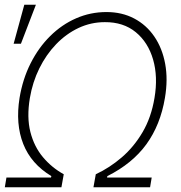

<svg xmlns="http://www.w3.org/2000/svg" viewBox="-31 -788 761 808"><path d="M-10.7 0 -3.9 -41H183.6L185.1 -46.9Q100.1 -98.1 66.9 -182.1Q33.7 -266.1 51.3 -376Q64.5 -455.6 97.9 -521.7Q131.3 -587.9 180.2 -636.2Q229 -684.6 289.3 -710.9Q349.6 -737.3 417 -737.3Q482.4 -737.3 533.7 -710.2Q585 -683.1 618.4 -634.3Q651.9 -585.4 664.1 -519.5Q676.3 -453.6 663.1 -376Q644 -262.2 585 -180.9Q525.9 -99.6 420.9 -46.9L419.4 -41H607.4L600.6 0H362.3L372.1 -54.7Q430.7 -82 481.7 -126Q532.7 -169.9 569.1 -231.9Q605.5 -293.9 619.1 -375.5Q634.3 -464.8 613.3 -537.4Q592.3 -609.9 540.3 -652.6Q488.3 -695.3 410.2 -694.8Q351.6 -694.8 299.3 -670.2Q247.1 -645.5 205.1 -601.8Q163.1 -558.1 134.5 -500.2Q106 -442.4 94.7 -375.5Q81.1 -294.4 96.9 -232.4Q112.8 -170.4 150.1 -126.2Q187.5 -82 237.3 -54.7L227.5 0ZM26.4 -604 71.3 -768.1H120.1L57.1 -604Z"/></svg>

Font: Inter Tight ExtraLight
Style: Italic
Weight: 250
Italic angle: -9.39999°
Designer: Rasmus Andersson
Foundry: rsms
Version: Version 3.004